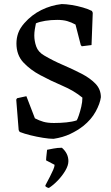

<svg xmlns="http://www.w3.org/2000/svg" viewBox="-20 -672 549 946"><path d="M244 12Q223 12 192 7Q161 2 130.5 -5.5Q100 -13 77 -22L72 -31L60 -181L64 -188L110 -198L152 -89Q173 -78 194 -72Q215 -66 246 -66Q277 -66 307 -69Q337 -72 358 -79Q362 -85 368.5 -104Q375 -123 380.5 -146.5Q386 -170 386 -191Q345 -225 287.5 -249.5Q230 -274 178 -302Q129 -328 95 -364.5Q61 -401 61 -458Q61 -484 69.5 -508.5Q78 -533 100 -558Q136 -599 183.5 -622.5Q231 -646 284 -652Q304 -652 332.5 -647.5Q361 -643 388.5 -635Q416 -627 433 -618L437 -609L431 -450L383 -444L378 -450L352 -551Q332 -562 311.5 -568Q291 -574 262 -574Q231 -574 203 -569.5Q175 -565 157 -557Q154 -544 151.5 -527.5Q149 -511 149 -497Q149 -470 158.5 -443Q168 -416 197 -399Q241 -373 290 -352Q339 -331 381.5 -309Q424 -287 450.5 -259.5Q477 -232 477 -193Q473 -162 451.5 -122.5Q430 -83 390 -51Q362 -29 326 -12Q290 5 244 12ZM221 254Q216 254 209.5 250Q203 246 203 244Q203 242 210 229Q217 216 226 198.5Q235 181 242 165Q249 149 249 140L207 118Q207 114 208 102.5Q209 91 210.5 79.5Q212 68 212 66Q223 64 243 60Q263 56 285 56Q317 84 317 122Q317 143 302 168.5Q287 194 265 217Q243 240 221 254Z"/></svg>

Font: Labrada
Style: Regular
Weight: 400
Designer: Mercedes Jáuregui
Foundry: Omnibus-Type Team
Version: Version 1.000; ttfautohint (v1.8.4.7-5d5b)